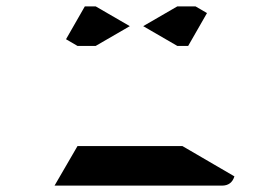

<svg xmlns="http://www.w3.org/2000/svg" viewBox="-20 -582 856 602"><path d="M629 -541 570 -438H536L429 -500L536 -562H593ZM552 -124 715 -29Q706 0 676 0H470H346H151L223 -124H262H346H470ZM280 -438H223L187 -459L246 -562H280L387 -500Z"/></svg>

Font: DSEG14 Modern
Style: Bold
Weight: 700
Designer: Keshikan(Twitter:@keshinomi_88pro)
Version: Version 0.46